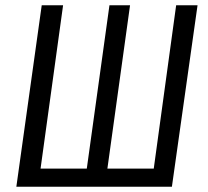

<svg xmlns="http://www.w3.org/2000/svg" viewBox="-20 -708 788 728"><path d="M729 -688 631.8 0H42L138.2 -688H219.2L133.8 -68.8H309.1L395 -688H473.1L387.2 -68.8H563L647.9 -688Z"/></svg>

Font: Fira Sans Compressed Book
Style: Italic
Weight: 350
Width: 3
Italic angle: -8°
Designer: Carrois Corporate & Edenspiekermann AG
Foundry: Carrois Corporate GbR & Edenspiekermann AG
Version: Version 4.203;PS 004.203;hotconv 1.0.88;makeotf.lib2.5.64775